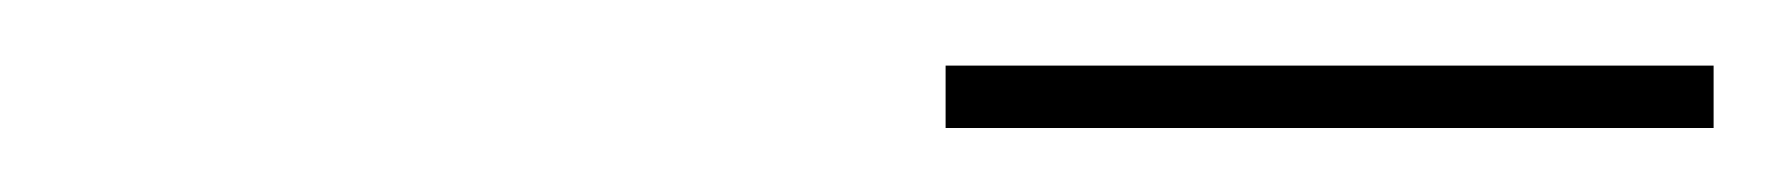

<svg xmlns="http://www.w3.org/2000/svg" viewBox="-20 -890 556 60"><path d="M275.5 -850V-869.5H515.5V-850Z"/></svg>

Font: Bodoni Moda 11pt
Style: Italic
Weight: 400
Italic angle: -13°
Version: Version 2.004